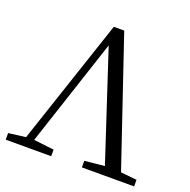

<svg xmlns="http://www.w3.org/2000/svg" viewBox="-130 -862 976 988"><g transform="rotate(20 358.0 -368.0)"><path d="M619 -45 385 -736H328L98 -48L4 -36V0H253V-36L142 -49L336 -637L530 -47L421 -36V0H707V-36Z"/></g></svg>

Font: Source Han Serif
Style: Regular
Weight: 400
Designer: Ryoko NISHIZUKA 西塚涼子 (kana & ideographs); Frank Grießhammer (Latin, Greek & Cyrillic); Wenlong ZHANG 张文龙 (bopomofo); San
Foundry: Adobe Systems Incorporated
Version: Version 1.001;PS 1.001;hotconv 16.6.54;makeotf.lib2.5.65590